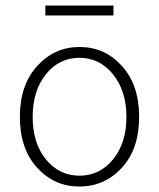

<svg xmlns="http://www.w3.org/2000/svg" viewBox="-20 -662 575 694"><path d="M144 -606V-642.1H390.1V-606ZM267.1 -26.9Q340.3 -26.9 388.7 -85.9Q437 -145.5 437 -239.3Q437 -333 388.7 -393.1Q340.3 -453.1 267.1 -453.1Q193.8 -453.1 146 -393.6Q98.1 -334 98.1 -239.3Q98.1 -144.5 146 -85.9Q193.8 -27.3 267.1 -26.9ZM482.9 -239.3Q482.9 -123.5 420.4 -55.7Q357.9 12.2 267.6 12.2Q176.8 12.7 114.3 -55.7Q51.8 -124 51.8 -239.3Q51.8 -354.5 114.3 -423.3Q176.8 -492.2 267.6 -492.2Q358.4 -492.2 420.4 -423.8Q482.9 -355.5 482.9 -239.3Z"/></svg>

Font: SourceSansPro-Light
Style: Regular
Weight: 300
Designer: Paul D. Hunt
Foundry: Adobe Systems Incorporated
Version: Version 2.020;PS 2.0;hotconv 1.0.86;makeotf.lib2.5.63406